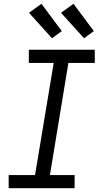

<svg xmlns="http://www.w3.org/2000/svg" viewBox="-20 -999 540 1019"><path d="M26 0V-70H166L265 -665H133V-735H483V-665H343L245 -70H376V0ZM426 -796 304 -931 370 -979 478 -834ZM256 -796 134 -931 200 -979 308 -834Z"/></svg>

Font: Iosevka Slab
Style: Italic
Weight: 400
Italic angle: -9°
Monospace: yes
Designer: Belleve Invis
Foundry: Belleve Invis
Version: Version 11.1.0; ttfautohint (v1.8.3)